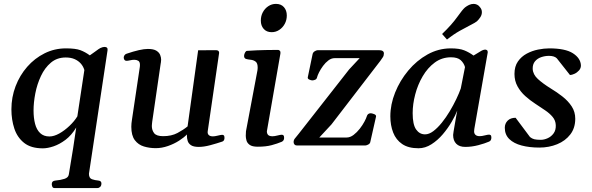

<svg xmlns="http://www.w3.org/2000/svg" viewBox="-20 -741 3013 978"><path d="M257.3 216.8Q249 216.8 246.3 209.5Q243.7 202.1 243.7 196.8Q243.7 180.2 262.2 178.7Q289.1 176.3 308.6 169.9Q328.1 163.6 330.6 147.5L352.5 14.2L368.2 -91.3Q344.2 -51.8 313.7 -28.8Q283.2 -5.9 252.7 4.4Q222.2 14.6 198.2 14.6Q137.7 14.6 102.8 -13.2Q67.9 -41 53 -86.2Q38.1 -131.3 38.1 -184.1Q38.1 -245.6 59.3 -301.5Q80.6 -357.4 118.7 -400.9Q156.7 -444.3 207.3 -469.5Q257.8 -494.6 315.9 -494.6Q364.7 -494.6 389.4 -485.4Q414.1 -476.1 437.5 -459Q451.2 -468.3 463.6 -477.5Q476.1 -486.8 481.9 -490.7Q485.8 -493.7 491.2 -496.3Q496.6 -499 502.4 -500.5Q508.3 -502 511.7 -502Q530.3 -502 527.8 -484.9L433.1 144Q433.1 166.5 448.2 171.9Q463.4 177.2 481 178.7Q496.6 180.2 496.6 193.4Q496.6 204.6 490.5 210.7Q484.4 216.8 476.6 216.8ZM231.9 -45.9Q254.9 -45.9 282 -61Q309.1 -76.2 334 -99.9Q358.9 -123.5 374 -148.4L409.7 -384.3Q404.3 -402.8 391.6 -417.2Q378.9 -431.6 359.9 -439.9Q340.8 -448.2 314.9 -448.2Q270.5 -448.2 239.3 -421.9Q208 -395.5 188.5 -353.8Q168.9 -312 159.9 -265.4Q150.9 -218.8 150.9 -178.2Q150.9 -140.1 158.7 -110.1Q166.5 -80.1 184.6 -63Q202.6 -45.9 231.9 -45.9Z M773.4 13.7Q741.7 13.7 713.1 5.1Q684.6 -3.4 666.7 -27.1Q648.9 -50.8 648.9 -95.2Q648.9 -111.8 652.3 -132.3L692.4 -401.4Q692.9 -404.8 692.9 -410.2Q692.9 -426.3 684.3 -431.4Q675.8 -436.5 664.1 -436.5Q653.8 -436.5 642.6 -433.8Q631.3 -431.2 624.5 -431.2Q612.8 -431.2 610.4 -445.3Q609.4 -450.7 613 -457.8Q616.7 -464.8 624.5 -467.3Q696.3 -491.7 732.9 -491.7Q762.2 -491.7 776.6 -482.7Q791 -473.6 795.9 -460.9Q800.8 -448.2 800.8 -437Q800.8 -429.2 799.6 -423.3Q798.3 -417.5 798.3 -416L755.4 -121.6Q754.9 -116.2 754.2 -110.4Q753.4 -104.5 753.4 -99.1Q753.4 -78.1 765.1 -62.7Q776.9 -47.4 811 -47.4Q853.5 -47.4 883.8 -63.5Q914.1 -79.6 935.5 -97.2L989.3 -484.9L1080.1 -485.4Q1096.2 -485.4 1096.2 -471.7L1038.1 -72.8Q1036.1 -60.5 1043 -53.5Q1049.8 -46.4 1064.5 -46.4Q1073.7 -46.4 1088.4 -50Q1103 -53.7 1110.4 -54.2Q1115.7 -54.7 1119.6 -51.8Q1123.5 -48.8 1123.5 -38.6Q1123.5 -33.2 1121.3 -27.8Q1119.1 -22.5 1112.8 -20Q1084 -10.3 1051.3 -1.5Q1018.6 7.3 992.7 7.3Q965.3 7.3 952.4 -1.7Q939.5 -10.7 935.8 -23.9Q932.1 -37.1 932.1 -48.8Q932.1 -50.3 932.1 -52.2Q932.1 -54.2 932.1 -56.2Q918 -41 892.6 -24.7Q867.2 -8.3 835.7 2.7Q804.2 13.7 773.4 13.7Z M1293 6.3Q1264.6 6.3 1251.7 -3.2Q1238.8 -12.7 1235.4 -25.9Q1231.9 -39.1 1231.9 -49.3Q1231.9 -63.5 1232.9 -72.3L1291.5 -383.3Q1292 -387.2 1292.2 -390.6Q1292.5 -394 1292.5 -397Q1292.5 -419.4 1282 -427.2Q1271.5 -435.1 1257.3 -436.5Q1243.2 -438 1232.4 -440.9Q1227.5 -443.4 1225.1 -447.3Q1222.7 -451.2 1223.6 -460.4Q1224.6 -466.3 1228.5 -473.9Q1232.4 -481.4 1238.3 -481.9Q1290 -485.4 1332.3 -486.1Q1374.5 -486.8 1396.5 -486.8Q1400.4 -486.8 1405 -482.9Q1409.7 -479 1408.2 -467.3L1339.4 -72.3Q1339.4 -60.1 1345.9 -53.5Q1352.5 -46.9 1368.2 -46.9Q1378.4 -46.9 1393.3 -50.8Q1408.2 -54.7 1415.5 -54.7Q1420.4 -54.7 1423.8 -51.5Q1427.2 -48.3 1427.2 -38.6Q1427.2 -24.9 1415.5 -19Q1392.6 -9.3 1363.5 -1.5Q1334.5 6.3 1293 6.3ZM1363.8 -577.1Q1337.9 -577.1 1323.2 -593.8Q1308.6 -610.4 1308.6 -635.7Q1308.6 -659.7 1318.8 -678.7Q1329.1 -697.8 1346.7 -709.5Q1364.3 -721.2 1385.7 -721.2Q1411.6 -721.2 1426.3 -704.6Q1440.9 -688 1440.9 -662.1Q1440.9 -639.2 1430.7 -619.9Q1420.4 -600.6 1402.8 -588.9Q1385.3 -577.1 1363.8 -577.1Z M1492.2 0Q1484.4 0 1480 -5.1Q1475.6 -10.3 1475.6 -17.1Q1475.6 -27.3 1481.4 -34.7Q1487.3 -42 1502 -60.1L1758.3 -387.2L1812 -444.8H1684.6Q1668 -444.8 1652.8 -433.3Q1637.7 -421.9 1625.5 -405.3Q1613.3 -388.7 1605.2 -372.6Q1597.2 -356.4 1595.2 -347.7Q1593.3 -338.4 1585.7 -335Q1578.1 -331.5 1570.3 -331.5Q1564.9 -331.5 1555.4 -335.7Q1545.9 -339.8 1547.9 -348.1L1572.3 -465.3Q1574.2 -474.1 1582.5 -479.5Q1590.8 -484.9 1598.1 -485.4H1910.2Q1935.5 -485.4 1935.5 -468.8Q1935.5 -457.5 1929.9 -449.2Q1924.3 -440.9 1917.5 -431.2L1668.5 -107.4L1606.4 -40.5H1745.1Q1763.7 -40.5 1781 -53.7Q1798.3 -66.9 1812.7 -85.4Q1827.1 -104 1836.4 -121.6Q1845.7 -139.2 1848.1 -147.9Q1852.5 -164.1 1868.7 -164.1Q1874 -164.1 1885.3 -159.9Q1896.5 -155.8 1895.5 -147.5L1866.7 -20Q1865.7 -10.7 1857.2 -5.6Q1848.6 -0.5 1841.3 0Z M2111.8 14.2Q2060.1 14.2 2028.6 -7.3Q1997.1 -28.8 1982.7 -65.9Q1968.3 -103 1968.3 -148.4Q1968.3 -209 1992.7 -269.8Q2017.1 -330.6 2059.6 -381.6Q2102.1 -432.6 2157.7 -463.6Q2213.4 -494.6 2276.4 -494.6Q2319.8 -494.6 2344.7 -484.6Q2369.6 -474.6 2392.1 -458Q2407.7 -466.8 2424.1 -477.5Q2440.4 -488.3 2451.7 -488.3Q2456.5 -488.3 2460.7 -485.1Q2464.8 -481.9 2464.4 -474.1L2396 -84Q2395 -76.2 2395 -71.8Q2395 -60.5 2402.1 -54Q2409.2 -47.4 2423.8 -47.4Q2434.1 -47.4 2449.2 -51.3Q2464.4 -55.2 2470.7 -55.2Q2475.6 -55.2 2479.2 -52.5Q2482.9 -49.8 2482.9 -40Q2482.9 -32.7 2480 -27.3Q2477.1 -22 2470.7 -19.5Q2449.7 -10.3 2416.3 -1.5Q2382.8 7.3 2350.1 7.3Q2319.8 7.3 2304 -8.8Q2288.1 -24.9 2288.1 -53.7Q2288.1 -57.1 2290.5 -71.8Q2293 -86.4 2296.4 -106.4Q2299.8 -126.5 2303.2 -146Q2306.6 -165.5 2309.1 -177.7Q2299.8 -153.3 2280.8 -120.6Q2261.7 -87.9 2235.6 -57.1Q2209.5 -26.4 2177.7 -6.1Q2146 14.2 2111.8 14.2ZM2145 -56.6Q2165.5 -56.6 2187.3 -73Q2209 -89.4 2230.5 -116Q2252 -142.6 2270.8 -174.1Q2289.6 -205.6 2304.2 -236.1Q2318.8 -266.6 2327.1 -290.5L2348.6 -399.4Q2342.8 -419.9 2326.7 -434.6Q2310.5 -449.2 2277.3 -449.2Q2231 -449.2 2194.6 -422.4Q2158.2 -395.5 2133.1 -352.5Q2107.9 -309.6 2095 -260Q2082 -210.4 2082 -164.6Q2082 -106.4 2099.6 -81.5Q2117.2 -56.6 2145 -56.6ZM2256.8 -539.6 2231.9 -567.9Q2281.2 -615.2 2308.6 -653.8Q2335.9 -692.4 2348.6 -703.1Q2357.9 -710.4 2369.1 -715.8Q2380.4 -721.2 2392.6 -721.2Q2401.4 -721.2 2409.9 -717.3Q2418.5 -713.4 2424.8 -704.6Q2434.6 -693.4 2434.6 -679.2Q2434.6 -665.5 2427 -653.8Q2419.4 -642.1 2409.7 -632.8Q2400.9 -625.5 2377.4 -613.8Q2354 -602.1 2322.3 -584.2Q2290.5 -566.4 2256.8 -539.6Z M2727.5 10.7Q2677.2 10.7 2637.2 0.2Q2597.2 -10.3 2574.2 -32.7Q2551.3 -55.2 2551.3 -90.3Q2551.3 -111.8 2565.9 -126.5Q2580.6 -141.1 2606.4 -141.1L2679.7 -43Q2689.5 -34.7 2701.7 -31.7Q2713.9 -28.8 2734.4 -28.8Q2751.5 -28.8 2769.5 -36.9Q2787.6 -44.9 2799.8 -61.5Q2812 -78.1 2811 -103.5Q2810.1 -127.4 2794.9 -145.5Q2779.8 -163.6 2756.3 -179.4Q2732.9 -195.3 2706.1 -212.9Q2679.7 -230 2655.5 -251.7Q2631.3 -273.4 2616 -301.3Q2600.6 -329.1 2600.6 -364.3Q2600.6 -402.8 2618.2 -428Q2635.7 -453.1 2663.1 -467.8Q2690.4 -482.4 2720.9 -488.5Q2751.5 -494.6 2777.8 -494.6Q2859.4 -494.6 2898.2 -469.7Q2937 -444.8 2939 -408.7Q2939.5 -393.6 2929.4 -382.3Q2919.4 -371.1 2906 -365Q2892.6 -358.9 2883.3 -358.9L2816.4 -443.8Q2810.1 -450.2 2799.8 -453.4Q2789.6 -456.5 2776.4 -456.5Q2755.9 -456.5 2736.3 -449.7Q2716.8 -442.9 2704.8 -428.2Q2692.9 -413.6 2693.4 -390.1Q2694.8 -361.3 2720 -338.4Q2745.1 -315.4 2785.2 -290.5Q2816.9 -271.5 2845.5 -249Q2874 -226.6 2892.1 -199Q2910.2 -171.4 2910.2 -136.2Q2910.2 -88.9 2885 -56.2Q2859.9 -23.4 2818.1 -6.3Q2776.4 10.7 2727.5 10.7Z"/></svg>

Font: Gelasio Medium
Style: Italic
Weight: 500
Italic angle: -8.5°
Designer: Eben Sorkin
Foundry: Eben Sorkin
Version: Version 1.008